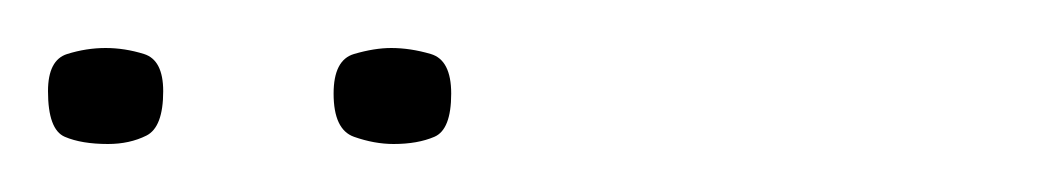

<svg xmlns="http://www.w3.org/2000/svg" viewBox="-20 -520 438 80"><path d="M144 -460Q136 -460 127.5 -463Q119 -466 119 -481Q119 -495 127.5 -497.5Q136 -500 143 -500Q151 -500 159.5 -497.5Q168 -495 168 -481Q168 -466 161 -463Q154 -460 144 -460ZM25 -460Q14 -460 7 -463Q0 -466 0 -482Q0 -495 8 -497.5Q16 -500 24 -500Q32 -500 40 -497.5Q48 -495 48 -482Q48 -467 41 -463.5Q34 -460 25 -460Z"/></svg>

Font: Genos ExtraLight
Style: Regular
Weight: 250
Designer: Robert E. Leuschke
Foundry: Robert E. Leuschke
Version: Version 1.010